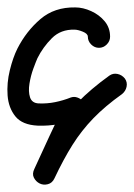

<svg xmlns="http://www.w3.org/2000/svg" viewBox="-34 -306 362 518"><path d="M233 -177Q221 -177 212 -186Q203 -195 203 -207Q203 -215 189.5 -220.5Q176 -226 167 -226Q130 -227 106 -203Q82 -179 67 -149Q63 -140 56 -121Q49 -102 45.5 -80.5Q42 -59 47 -43.5Q52 -28 70 -27Q93 -26 115 -30.5Q137 -35 157 -43Q166 -46 174.5 -43Q183 -40 189 -34Q195 -28 197 -19Q199 -10 195 -2Q175 42 154 86.5Q133 131 113 175Q107 188 95 191Q83 194 73 189Q63 184 57.5 173.5Q52 163 59 149Q85 94 112.5 50.5Q140 7 175.5 -29.5Q211 -66 261 -102Q271 -109 283 -106.5Q295 -104 303 -94Q310 -84 307.5 -72Q305 -60 295 -52Q250 -20 218 13Q186 46 161.5 85Q137 124 113 175Q107 188 95 191Q83 194 73 189Q63 184 57.5 173.5Q52 163 59 149Q79 105 99.5 61Q120 17 141 -27Q145 -36 154.5 -32Q164 -28 173 -19Q181 -10 184.5 0Q188 10 179 13Q152 24 124 29Q96 34 68 33Q26 31 7.5 8Q-11 -15 -13.5 -48.5Q-16 -82 -7.5 -116.5Q1 -151 13 -175Q37 -222 75 -254.5Q113 -287 169 -286Q190 -286 212 -276Q234 -266 248.5 -248.5Q263 -231 263 -207Q263 -195 254 -186Q245 -177 233 -177Z"/></svg>

Font: FRB American Cursive Guidelines Arrows
Style: Bold Italic
Weight: 700
Italic angle: -25°
Version: Version 2.0;Modular Font Editor K font №1